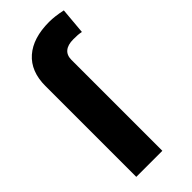

<svg xmlns="http://www.w3.org/2000/svg" viewBox="-238 -784 829 829"><g transform="rotate(-45 177.0 -369.5)"><path d="M52.7 0V-554.7Q52.7 -644 106.9 -691.7Q161.1 -739.3 259.8 -739.3Q294.4 -739.3 339.8 -729.5L329.1 -608.4Q317.4 -610.8 307.1 -611.6Q296.9 -612.3 280.3 -612.3Q247.1 -612.3 229.5 -597.9Q211.9 -583.5 211.9 -554.7V0Z"/></g></svg>

Font: Pretendard Std ExtraBold
Style: Regular
Weight: 800
Designer: Base glyphs from Inter by Rasmus Andersson; Hangeul glyphs from Noto Sans CJK(Source Han Sans) by Jang Soo-young and Kan
Foundry: Kil Hyung-jin
Version: Version 1.309